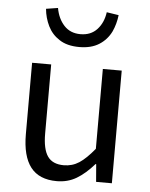

<svg xmlns="http://www.w3.org/2000/svg" viewBox="-57 -863 720 922"><g transform="rotate(5 303.5 -401.5)"><path d="M84 -199V-543H176V-210Q176 -135 200 -100.5Q224 -66 278 -66Q319 -66 352 -87.5Q385 -109 425 -158V-543H516V0H440L433 -85H430Q388 -37 346 -12Q304 13 251 13Q166 13 125 -40Q84 -93 84 -199ZM206 -663Q170 -686 151 -724.5Q132 -763 128 -807L185 -816Q194 -765 224 -732.5Q254 -700 303 -700Q353 -700 383 -732.5Q413 -765 420 -816L478 -807Q473 -764 456 -727Q436 -686 398 -662Q360 -638 303 -638Q243 -638 206 -663Z"/></g></svg>

Font: Merged Yaku Han JP
Style: Regular
Weight: 400
Designer: Ryoko NISHIZUKA 西塚涼子 (kana, bopomofo & ideographs); Paul D. Hunt (Latin, Greek & Cyrillic); Sandoll Communications 산돌커뮤니
Foundry: Adobe
Version: Version 2.004